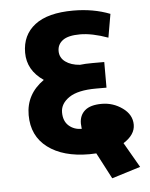

<svg xmlns="http://www.w3.org/2000/svg" viewBox="-49 -669 571 733"><g transform="rotate(-5 236.5 -302.5)"><path d="M272.5 -76.2Q172.4 -76.2 113.5 -120.6Q54.7 -165 54.7 -245.1Q54.7 -325.2 124 -374Q62 -416 62 -483.6Q62 -551.3 111.6 -589.6Q161.1 -627.9 258.8 -627.9Q335.9 -627.9 399.4 -603L383.8 -513.2Q322.8 -535.2 277.1 -535.2Q231.4 -535.2 210.7 -519.8Q189.9 -504.4 189.9 -478.8Q189.9 -453.1 211.2 -437.5Q232.4 -421.9 266.6 -419.4Q286.1 -421.9 315.4 -421.9H359.9V-323.7H319.8Q250 -323.7 216.3 -300.8Q182.6 -277.8 182.6 -244.4Q182.6 -210.9 202.6 -193.1Q222.7 -175.3 252 -175.3Q250.5 -192.9 250.5 -195.8Q250.5 -227.1 271.5 -245.4Q292.5 -263.7 336.2 -263.7Q379.9 -263.7 415.5 -238Q451.2 -212.4 451.2 -173.8Q451.2 -135.3 406.2 -106.9L461.4 -11.2L351.6 22.9L299.3 -77.1Q282.7 -76.2 272.5 -76.2Z"/></g></svg>

Font: Yantramanav
Style: Bold
Weight: 700
Version: Version 1.001;PS 1.0;hotconv 1.0.72;makeotf.lib2.5.5900; ttf